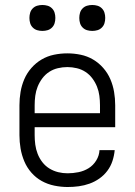

<svg xmlns="http://www.w3.org/2000/svg" viewBox="-20 -742 540 770"><path d="M251 8Q225 8 198 2.5Q171 -3 147.5 -16Q124 -29 106 -49.5Q88 -70 77.5 -95Q67 -120 62.5 -146.5Q58 -173 58 -200V-320Q58 -347 62.5 -373.5Q67 -400 77.5 -424.5Q88 -449 106 -469.5Q124 -490 147 -503.5Q170 -517 196.5 -522.5Q223 -528 250 -528Q277 -528 303.5 -522.5Q330 -517 353 -503.5Q376 -490 394 -469.5Q412 -449 422.5 -424.5Q433 -400 437.5 -373.5Q442 -347 442 -320V-232H119V-200Q119 -181 121.5 -162Q124 -143 131 -125Q138 -107 150 -91.5Q162 -76 178.5 -66Q195 -56 213.5 -51.5Q232 -47 251 -47Q273 -47 295 -51.5Q317 -56 335.5 -67.5Q354 -79 366 -98.5Q378 -118 379 -140H440Q438 -118 431 -96.5Q424 -75 410.5 -57Q397 -39 378.5 -26Q360 -13 339 -5.5Q318 2 296 5Q274 8 251 8ZM119 -288H381V-320Q381 -339 378.5 -358Q376 -377 369 -394.5Q362 -412 350.5 -427.5Q339 -443 323 -453.5Q307 -464 288 -468.5Q269 -473 250 -473Q231 -473 212 -468.5Q193 -464 177 -453.5Q161 -443 149.5 -427.5Q138 -412 131 -394.5Q124 -377 121.5 -358Q119 -339 119 -320ZM350 -618Q339 -618 329 -621Q319 -624 311.5 -631.5Q304 -639 301 -649Q298 -659 298 -670Q298 -681 301 -691Q304 -701 311.5 -708.5Q319 -716 329 -719Q339 -722 350 -722Q361 -722 371 -719Q381 -716 388.5 -708.5Q396 -701 399 -691Q402 -681 402 -670Q402 -659 399 -649Q396 -639 388.5 -631.5Q381 -624 371 -621Q361 -618 350 -618ZM150 -618Q139 -618 129 -621Q119 -624 111.5 -631.5Q104 -639 101 -649Q98 -659 98 -670Q98 -681 101 -691Q104 -701 111.5 -708.5Q119 -716 129 -719Q139 -722 150 -722Q161 -722 171 -719Q181 -716 188.5 -708.5Q196 -701 199 -691Q202 -681 202 -670Q202 -659 199 -649Q196 -639 188.5 -631.5Q181 -624 171 -621Q161 -618 150 -618Z"/></svg>

Font: Iosevka Curly Light
Style: Regular
Weight: 300
Monospace: yes
Designer: Belleve Invis
Foundry: Belleve Invis
Version: Version 22.1.2; ttfautohint (v1.8.4)